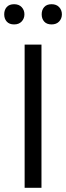

<svg xmlns="http://www.w3.org/2000/svg" viewBox="-27 -892 314 912"><path d="M90 0V-680H170V0ZM183 -789.5Q171 -803 171 -824Q171 -845 183 -858.5Q195 -872 218 -872Q241 -872 254 -858Q267 -844 267 -824Q267 -804 254 -790Q241 -776 218 -776Q195 -776 183 -789.5ZM5 -789.5Q-7 -803 -7 -824Q-7 -845 5 -858.5Q17 -872 40 -872Q63 -872 76 -858Q89 -844 89 -824Q89 -804 76 -790Q63 -776 40 -776Q17 -776 5 -789.5Z"/></svg>

Font: Imprima
Style: Regular
Weight: 400
Version: Version 1.001